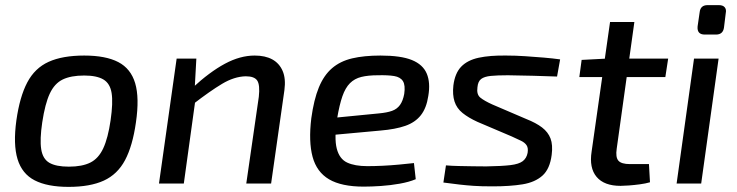

<svg xmlns="http://www.w3.org/2000/svg" viewBox="-20 -717 2877 750"><path d="M309 -500Q393 -500 442 -474.5Q491 -449 508 -392Q525 -335 511 -239Q498 -147 468.5 -91.5Q439 -36 385.5 -11.5Q332 13 248 13Q165 13 115.5 -12.5Q66 -38 48.5 -95.5Q31 -153 44 -247Q57 -339 86.5 -395Q116 -451 170 -475.5Q224 -500 309 -500ZM309 -422Q257 -422 225 -406.5Q193 -391 174.5 -351.5Q156 -312 145 -239Q135 -172 141 -134Q147 -96 173 -81Q199 -66 249 -66Q301 -66 333 -82Q365 -98 383.5 -138Q402 -178 412 -247Q422 -316 416 -353.5Q410 -391 384 -406.5Q358 -422 309 -422Z M975 -500Q1016 -500 1043.5 -485Q1071 -470 1084 -440Q1097 -410 1091 -365L1039 0H942L991 -339Q996 -385 985 -402Q974 -419 940 -419Q895 -418 847.5 -389.5Q800 -361 734 -310L732 -374Q799 -436 858.5 -468Q918 -500 975 -500ZM747 -488 740 -361 746 -347 698 0H601L670 -488Z M1466 -500Q1546 -500 1589 -482.5Q1632 -465 1647 -429.5Q1662 -394 1653 -342Q1646 -295 1624 -267Q1602 -239 1563.5 -225.5Q1525 -212 1466 -207L1226 -185L1235 -252L1460 -274Q1492 -277 1511.5 -284Q1531 -291 1542.5 -307Q1554 -323 1559 -350Q1564 -384 1554 -400Q1544 -416 1519.5 -420Q1495 -424 1456 -423Q1418 -423 1391.5 -416.5Q1365 -410 1347 -392Q1329 -374 1317.5 -341Q1306 -308 1297 -255Q1285 -177 1295.5 -136.5Q1306 -96 1336 -82Q1366 -68 1415 -68Q1442 -68 1474 -69.5Q1506 -71 1538 -74Q1570 -77 1597 -80L1604 -17Q1578 -6 1541.5 0.5Q1505 7 1468 9.5Q1431 12 1401 12Q1314 12 1265.5 -16.5Q1217 -45 1201 -104.5Q1185 -164 1196 -255Q1206 -328 1225.5 -375.5Q1245 -423 1277 -450.5Q1309 -478 1355.5 -489Q1402 -500 1466 -500Z M1958 -500Q1993 -500 2031 -497.5Q2069 -495 2104.5 -492Q2140 -489 2168 -485L2156 -418Q2110 -420 2063.5 -421Q2017 -422 1964 -423Q1923 -423 1897.5 -420.5Q1872 -418 1859.5 -408.5Q1847 -399 1845 -376Q1841 -348 1856.5 -335.5Q1872 -323 1903 -309L2036 -252Q2074 -237 2097.5 -219Q2121 -201 2130.5 -176Q2140 -151 2135 -112Q2128 -57 2099 -31Q2070 -5 2021.5 3Q1973 11 1904 11Q1859 11 1830.5 9Q1802 7 1775.5 4Q1749 1 1712 -4L1722 -71Q1745 -69 1772.5 -68.5Q1800 -68 1827.5 -67.5Q1855 -67 1880 -67Q1941 -68 1974 -72Q2007 -76 2022 -87.5Q2037 -99 2041 -120Q2044 -139 2037 -149.5Q2030 -160 2015.5 -167Q2001 -174 1979 -184L1845 -241Q1810 -257 1787 -275.5Q1764 -294 1755.5 -320.5Q1747 -347 1751 -383Q1757 -431 1781.5 -456.5Q1806 -482 1850 -491.5Q1894 -501 1958 -500Z M2458 -631 2389 -136Q2384 -103 2395.5 -89.5Q2407 -76 2441 -76H2515L2519 -5Q2502 0 2479.5 3Q2457 6 2436.5 7.5Q2416 9 2404 9Q2340 9 2310.5 -26Q2281 -61 2291 -125L2363 -631ZM2590 -488 2579 -416H2243L2252 -483L2348 -488Z M2787 -488 2719 0H2623L2691 -488ZM2788 -697Q2804 -697 2811 -688.5Q2818 -680 2815 -666L2808 -609Q2804 -582 2777 -582H2733Q2702 -582 2705 -614L2713 -669Q2716 -697 2744 -697Z"/></svg>

Font: Exo 2 Medium
Style: Italic
Weight: 500
Italic angle: -8°
Designer: Natanael Gama
Foundry: Natanael Gama
Version: Version 2.010